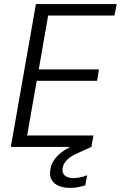

<svg xmlns="http://www.w3.org/2000/svg" viewBox="-20 -720 592 941"><path d="M33 0 156 -700H552L541 -644H216L170 -380H465L456 -324H160L113 -56H438L428 0ZM323 201Q295 201 270.5 192Q246 183 233.5 162.5Q221 142 227 109Q231 86 245 64.5Q259 43 286 23Q313 3 356 -14L415 -38L428 0L364 29Q325 46 308 64Q291 82 287 102Q283 127 297.5 140Q312 153 340 153Q354 153 371.5 149.5Q389 146 407 139L398 188Q381 194 361.5 197.5Q342 201 323 201Z"/></svg>

Font: DM Sans 24pt Light
Style: Italic
Weight: 300
Italic angle: -10°
Designer: Colophon Foundry, Jonny Pinhorn
Foundry: Colophon Foundry
Version: Version 4.004;gftools[0.9.30]